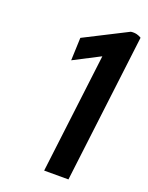

<svg xmlns="http://www.w3.org/2000/svg" viewBox="-132 -767 634 825"><g transform="rotate(20 184.5 -354.5)"><path d="M122 -495 242 -557 175 -10H286L369 -688C358 -695 342 -701 321 -698L126 -599Z"/></g></svg>

Font: Bluebird
Style: LiExtObl
Weight: 300
Designer: Jasper
Foundry: Cannot Into Space Fonts
Version: Version 0.98